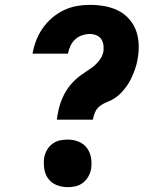

<svg xmlns="http://www.w3.org/2000/svg" viewBox="-20 -763 640 791"><path d="M214 -270Q217 -291 221.5 -311.5Q226 -332 234.5 -353Q243 -374 255 -392.5Q267 -411 282.5 -427Q298 -443 317 -456Q336 -469 354.5 -481.5Q373 -494 387.5 -512Q402 -530 406 -550Q408 -564 406 -578Q404 -592 396.5 -602.5Q389 -613 376.5 -618Q364 -623 350 -623Q334 -623 318 -617.5Q302 -612 289.5 -600.5Q277 -589 270 -573.5Q263 -558 260 -542H114Q119 -570 129 -596Q139 -622 155.5 -646Q172 -670 194 -689Q216 -708 242 -720.5Q268 -733 295.5 -738Q323 -743 350 -743Q380 -743 409 -738Q438 -733 463.5 -721Q489 -709 508.5 -688.5Q528 -668 538.5 -642Q549 -616 551 -586Q553 -556 548 -526Q546 -511 541.5 -495Q537 -479 531 -464Q525 -449 517.5 -434Q510 -419 500 -405.5Q490 -392 478 -379.5Q466 -367 452 -358Q438 -349 422 -343Q406 -337 392.5 -327Q379 -317 372 -301.5Q365 -286 363 -270ZM259 8Q235 8 213.5 -0.5Q192 -9 179 -26.5Q166 -44 162.5 -67Q159 -90 162 -114Q165 -130 173.5 -145Q182 -160 196 -170.5Q210 -181 226.5 -184.5Q243 -188 259 -188Q282 -188 303.5 -179.5Q325 -171 338 -153.5Q351 -136 355 -113Q359 -90 355 -66Q352 -50 343.5 -35Q335 -20 321 -9.5Q307 1 291 4.5Q275 8 259 8Z"/></svg>

Font: Iosevka Slab Heavy Extended
Style: Italic
Weight: 900
Width: 7
Italic angle: -9°
Monospace: yes
Designer: Belleve Invis
Foundry: Belleve Invis
Version: Version 11.1.0; ttfautohint (v1.8.3)